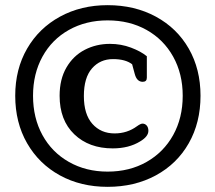

<svg xmlns="http://www.w3.org/2000/svg" viewBox="-20 -709 835 744"><path d="M39 -338Q39 -441 85 -520.5Q131 -600 212.5 -644.5Q294 -689 397 -689Q502 -689 584 -644.5Q666 -600 711.5 -520.5Q757 -441 757 -338Q757 -234 711.5 -154Q666 -74 584 -29.5Q502 15 397 15Q293 15 212 -29.5Q131 -74 85 -154Q39 -234 39 -338ZM688 -338Q688 -423 651 -489.5Q614 -556 548 -593Q482 -630 397 -630Q313 -630 247 -593Q181 -556 144.5 -489.5Q108 -423 108 -338Q108 -252 144.5 -185.5Q181 -119 247 -81.5Q313 -44 397 -44Q482 -44 548 -81.5Q614 -119 651 -185.5Q688 -252 688 -338ZM211 -338Q211 -402 237.5 -447.5Q264 -493 308.5 -516Q353 -539 406 -539Q449 -539 487.5 -524.5Q526 -510 549 -491V-408Q549 -392 533 -392Q510 -392 502 -423L492 -460Q466 -480 418 -480Q368 -480 336.5 -444Q305 -408 305 -337Q305 -266 338 -229Q371 -192 424 -192Q473 -192 511 -220Q525 -230 532 -230Q542 -230 548.5 -222.5Q555 -215 555 -202Q555 -180 523 -161Q479 -134 417 -134Q325 -134 268 -188.5Q211 -243 211 -338Z"/></svg>

Font: Maitree Semibold
Style: Regular
Weight: 600
Designer: CadsonDemak Team
Foundry: CadsonDemak
Version: Version 1.010